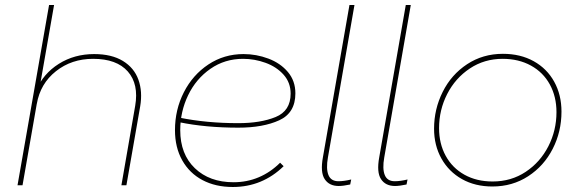

<svg xmlns="http://www.w3.org/2000/svg" viewBox="-20 -740 2327 767"><path d="M176 -720H196L70 0H50ZM356 -524Q426 -524 471 -496.5Q516 -469 533 -421.5Q550 -374 540 -315L485 0H465L520 -317Q535 -404 490.5 -454.5Q446 -505 352 -505Q266 -505 203.5 -455.5Q141 -406 127 -325L124 -379Q153 -446 215 -485Q277 -524 356 -524Z M679 -220Q679 -302 714.5 -371.5Q750 -441 812.5 -482.5Q875 -524 953 -524Q1004 -524 1052 -506Q1100 -488 1130 -452.5Q1160 -417 1160 -367Q1160 -289 1095.5 -259.5Q1031 -230 932 -230Q801 -230 695 -252L697 -270Q805 -248 932 -248Q1021 -248 1081 -272.5Q1141 -297 1141 -366Q1141 -410 1113 -441.5Q1085 -473 1041 -489Q997 -505 951 -505Q878 -505 820.5 -465Q763 -425 731.5 -359.5Q700 -294 700 -220Q700 -124 758.5 -68Q817 -12 913 -12Q967 -12 1014 -32Q1061 -52 1099 -90L1113 -76Q1071 -35 1020 -14Q969 7 910 7Q841 7 789 -20.5Q737 -48 708 -99.5Q679 -151 679 -220Z M1270 -112 1376 -720H1396L1290 -111Q1282 -66 1292 -41Q1302 -16 1332 -16Q1354 -16 1383 -23L1379 -3Q1351 3 1333 3Q1295 3 1277 -24.5Q1259 -52 1270 -112Z M1495 -112 1601 -720H1621L1515 -111Q1507 -66 1517 -41Q1527 -16 1557 -16Q1579 -16 1608 -23L1604 -3Q1576 3 1558 3Q1520 3 1502 -24.5Q1484 -52 1495 -112Z M1714 -226Q1714 -304 1748.5 -373Q1783 -442 1846 -483.5Q1909 -525 1989 -525Q2059 -525 2112 -495.5Q2165 -466 2194 -413.5Q2223 -361 2223 -294Q2223 -214 2188 -145.5Q2153 -77 2090 -36Q2027 5 1947 5Q1878 5 1825.5 -24.5Q1773 -54 1743.5 -106.5Q1714 -159 1714 -226ZM2203 -292Q2203 -354 2176.5 -402.5Q2150 -451 2101 -478Q2052 -505 1988 -505Q1915 -505 1857 -466.5Q1799 -428 1766.5 -364.5Q1734 -301 1734 -228Q1734 -166 1760.5 -117.5Q1787 -69 1835.5 -42Q1884 -15 1948 -15Q2022 -15 2080 -53.5Q2138 -92 2170.5 -155.5Q2203 -219 2203 -292Z"/></svg>

Font: Fixel Italic Variable 20240409 Display Thin
Style: Italic
Weight: 100
Italic angle: -10°
Designer: AlfaBravo + MacPaw
Foundry: Kyrylo Tkachov, Marchela Mozhyna, Serhii Makarenko, Maria Weinstein, Zakhar Kryvoshyya
Version: Version 1.211;Glyphs 3.2 (3225)